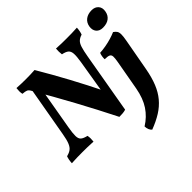

<svg xmlns="http://www.w3.org/2000/svg" viewBox="-217 -931 1418 1418"><g transform="rotate(-45 492.0 -222.5)"><path d="M25.8 -58.3Q52.9 -64.9 70.4 -77.7Q88 -90.4 99.2 -118.2Q110.5 -145.9 119 -196L192.3 -612.6L254.8 -608.4L184 -200.8Q175 -148.3 175.5 -119.8Q176 -91.4 191 -78.6Q206 -65.8 239.1 -58.3Q242.1 -44.1 242.3 -28.9Q242.5 -13.7 240.5 3Q208.4 1 178.2 0.5Q147.9 0 126.3 0Q100.7 0 73.9 0.5Q47.1 1 14.6 3Q16.1 -32 25.8 -58.3ZM117.6 -679Q140.9 -677.5 165.1 -676.7Q189.3 -676 212.5 -676Q236.7 -676 261.5 -676.7Q286.3 -677.5 306.1 -679Q374.3 -564.3 440.2 -442.2Q506.1 -320 564.7 -200.2L504.8 9Q427.8 -144.3 347.5 -291.9Q267.2 -439.6 181.2 -587.3Q171.7 -604.7 159.5 -610.2Q147.2 -615.7 119 -617.7Q115.5 -631.9 115.5 -647.1Q115.5 -662.3 117.6 -679ZM530.4 -679Q558.7 -677 587.1 -676.5Q615.5 -676 636.1 -676Q662.2 -676 692.6 -676.5Q723 -677 748.7 -679Q748.2 -664.3 745.2 -647.3Q742.1 -630.3 737.1 -617.7Q711.9 -610.2 697.1 -596.4Q682.3 -582.7 673.1 -554Q663.8 -525.3 654.8 -472.8L572.4 1.4Q557.6 6 541.1 7.5Q524.7 9 504.8 9L537.9 -162.4L590.1 -477.6Q598.6 -530.1 596.9 -557.8Q595.1 -585.6 579.9 -598.4Q564.6 -611.2 531.4 -617.7Q529.4 -631.9 529.1 -647.6Q528.9 -663.3 530.4 -679ZM609.6 247.4Q586.8 227.6 586.3 190.4Q647.8 152.5 686.3 94.5Q724.8 36.6 740.8 -51.5L783 -287.4Q789 -321 788 -338.3Q787 -355.6 773.8 -362.2Q760.5 -368.7 729 -368.7Q728.5 -382.9 730.8 -397.8Q733.1 -412.8 738.7 -426Q767.7 -427.5 799.8 -433.2Q832 -438.9 861.8 -447.9Q891.6 -456.9 914.6 -467Q929.5 -456.9 937.5 -445.5Q945.5 -434 946 -412.8Q946.5 -391.6 938.7 -350.3L893.2 -100.6Q879.6 -26.6 857.5 28.1Q835.4 82.9 801.5 123.4Q767.6 164 720.3 193.7Q673 223.4 609.6 247.4ZM885.2 -542Q850.2 -542 832.5 -563.7Q814.7 -585.5 820.2 -620.3Q826.2 -655.1 851.8 -674.2Q877.4 -693.3 916.6 -693.3Q951 -693.3 970 -671.4Q989.1 -649.4 982 -613Q976 -579.7 951.2 -560.9Q926.4 -542 885.2 -542Z"/></g></svg>

Font: Vollkorn
Style: Italic
Weight: 400
Italic angle: -11°
Designer: Friedrich Althausen
Foundry: Friedrich Althausen
Version: Version 5.001